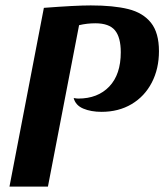

<svg xmlns="http://www.w3.org/2000/svg" viewBox="-20 -689 607 709"><path d="M315 -669Q399 -669 453.5 -655.5Q508 -642 537.5 -605Q567 -568 567 -500Q567 -435 540.5 -384Q514 -333 466 -304.5Q418 -276 355 -276Q316 -276 287.5 -288Q259 -300 252 -327Q264 -325 269 -325Q341 -325 383.5 -369.5Q426 -414 426 -496Q426 -551 404.5 -577Q383 -603 332 -603Q301 -603 272 -596L157 0H15L142 -660Q259 -669 315 -669Z"/></svg>

Font: Sansita Medium Italic
Style: Regular
Weight: 500
Italic angle: -11°
Designer: Pablo Cosgaya
Foundry: Omnibus-Type
Version: Version 1.006